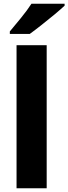

<svg xmlns="http://www.w3.org/2000/svg" viewBox="-20 -1000 363 1020"><path d="M228 -759.8H67.9V0H228ZM147 -980C132.3 -957 113.3 -931.6 90.3 -903.3C66.9 -875 47.4 -851.6 32.2 -833V-819.8H138.2C154.8 -832 175.3 -847.2 199.2 -866.2C223.1 -884.8 246.6 -903.8 269.5 -922.9C292 -941.9 310.1 -957.5 323.2 -969.7V-980Z"/></svg>

Font: Avrile Sans
Style: Bold
Weight: 700
Designer: Monotype Design Team, Google (font), Stefan Peev (BGR Cyrillic), Cristiano Sobral (main changes)
Foundry: The Avrile Sans Project Authors
Version: Version 3.110